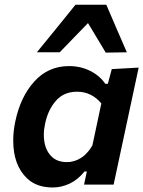

<svg xmlns="http://www.w3.org/2000/svg" viewBox="-20 -796 618 828"><path d="M207.5 12.5Q137 12.5 96 -27.5Q37 -84 37 -190.5Q37 -229.5 46 -272.5Q68.5 -379.5 128.5 -445.2Q188.5 -511 277.5 -511Q328 -511 369.5 -490Q411 -469 434 -434.5H445L462 -498L578 -504.5L470 0H342.5L354.5 -56.5H344.5Q315.5 -20.5 280 -4Q244.5 12.5 207.5 12.5ZM268 -97Q279.5 -97 289.5 -99Q344.5 -110 378.5 -169L417 -350Q374.5 -400.5 312.5 -400.5Q255 -400.5 220.8 -361Q186.5 -321.5 174.5 -262.5Q169 -238 169 -215Q169 -153 203 -120.5Q227 -97 268 -97ZM436 -569Q417.5 -600.5 398 -632.5Q378.5 -664 359.5 -696.5Q328 -664.5 298 -633Q267.5 -601.5 237.5 -570.5H139Q181.5 -622.5 222.8 -673.2Q264 -724 305.5 -775.5H438.5Q460.5 -724.5 482.5 -673Q504.5 -621.5 527 -570.5Z"/></svg>

Font: Heraclito SemiBold
Style: Italic
Weight: 600
Italic angle: -12°
Designer: Kostas Bartsokas (font) & Cristiano Sobral (main changes)
Foundry: Kostas Bartsokas (font) & Cristiano Sobral (main changes)
Version: Version 1.00;July 8, 2020;FontCreator 13.0.0.2655 64-bit